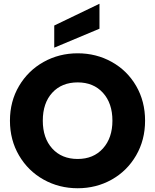

<svg xmlns="http://www.w3.org/2000/svg" viewBox="-20 -996 826 1023"><path d="M33 -353Q33 -456 81.5 -538Q130 -620 212.5 -666Q295 -712 394 -712Q493 -712 575.5 -666Q658 -620 705.5 -538Q753 -456 753 -353Q753 -250 705 -167.5Q657 -85 575 -39Q493 7 394 7Q295 7 212.5 -39Q130 -85 81.5 -167.5Q33 -250 33 -353ZM579 -353Q579 -446 528.5 -501.5Q478 -557 394 -557Q309 -557 258.5 -502Q208 -447 208 -353Q208 -260 258.5 -204.5Q309 -149 394 -149Q478 -149 528.5 -205Q579 -261 579 -353ZM510 -843 269 -742V-860L510 -976Z"/></svg>

Font: IBM-Poppins
Style: Poppins-Bold
Weight: 700
Designer: Mike Abbink, Paul van der Laan, Pieter van Rosmalen, Ben Mitchell, Mark Frömberg
Foundry: Bold Monday
Version: Version 1.1